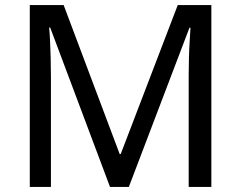

<svg xmlns="http://www.w3.org/2000/svg" viewBox="-20 -734 947 754"><path d="M412 0 177 -626H173Q175 -606 176.5 -575Q178 -544 179 -507.5Q180 -471 180 -433V0H97V-714H230L450 -129H454L678 -714H810V0H721V-439Q721 -474 722 -508.5Q723 -543 725 -573.5Q727 -604 728 -625H724L486 0Z"/></svg>

Font: Noto Sans Cherokee
Style: Regular
Weight: 400
Designer: Monotype Design Team
Foundry: Monotype Imaging Inc.
Version: Version 2.001